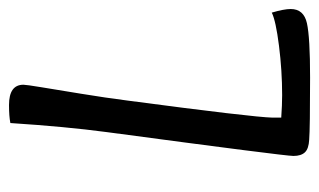

<svg xmlns="http://www.w3.org/2000/svg" viewBox="-161 -545 708 426"><g transform="rotate(-90 193.0 -332.0)"><path d="M113 -450Q125 -540 133 -663Q148 -666 173 -666Q218 -666 218 -634Q218 -628 212.5 -594.5Q207 -561 198 -506Q189 -451 183 -404Q146 -125 145 -81Q145 -72 145 -62Q173 -60 195 -60Q249 -60 304.5 -67Q360 -74 378 -83Q386 -56 386 -41Q386 -12 354.5 -5Q323 2 234 2Q122 2 96 0Q76 -1 68 -9.5Q60 -18 60 -35Q60 -54 113 -450Z"/></g></svg>

Font: Overlock
Style: Italic
Weight: 400
Designer: Dario Muhafara
Foundry: Dario Manuel Muhafara
Version: Version 1.001